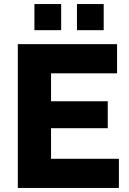

<svg xmlns="http://www.w3.org/2000/svg" viewBox="-20 -928 639 948"><path d="M150 -779V-908H282V-779ZM360 -779V-908H492V-779ZM567 -144V0H68V-710H558V-566H232V-428H512V-295H232V-144Z"/></svg>

Font: Oxford Sans
Style: Regular
Weight: 800
Designer: Matt McInerney, Pablo Impallari, Rodrigo Fuenzalida
Foundry: Matt McInerney, Pablo Impallari, Rodrigo Fuenzalida
Version: Version 3.000g; ttfautohint (v1.5) -l 8 -r 28 -G 28 -x 14 -D